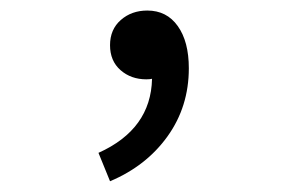

<svg xmlns="http://www.w3.org/2000/svg" viewBox="-20 -169 540 357"><path d="M163.1 115.2Q260.7 71.3 262.7 -22.5Q258.8 -21.5 252 -21.5Q223.6 -21.5 204.1 -38.6Q184.6 -55.7 184.6 -85Q184.6 -114.3 204.6 -131.8Q224.6 -149.4 253.9 -149.4Q290 -149.4 310.5 -120.6Q331.1 -91.8 331.1 -42Q331.1 29.3 291.5 84.5Q252 139.6 184.6 168Z"/></svg>

Font: GenEi Gothic M Regular
Style: Regular
Weight: 400
Designer: o_tamon (Modified); [Source Han Sans]
Ryoko NISHIZUKA  (kana & ideographs); Paul D. Hunt (Latin, Greek & Cyrillic); Wenl
Version: Version 1.1a;Original Version 1.004